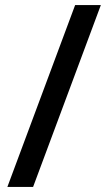

<svg xmlns="http://www.w3.org/2000/svg" viewBox="-20 -734 424 754"><path d="M376 -714H275L9 0H110Z"/></svg>

Font: Noto Sans Gujarati UI Medium
Style: Regular
Weight: 500
Designer: Jelle Bosma - Monotype Design Team, Universal Thirst
Foundry: Monotype Imaging Inc.
Version: Version 2.106